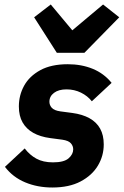

<svg xmlns="http://www.w3.org/2000/svg" viewBox="-20 -823 551 855"><path d="M213 12Q147 12 92 -11Q37 -34 2 -80L90 -162Q112 -133 142 -116.5Q172 -100 216 -100Q265 -100 285.5 -118Q306 -136 306 -158Q306 -173 295.5 -185Q285 -197 257 -201L204 -208Q159 -214 128 -231.5Q97 -249 80.5 -278Q64 -307 64 -349Q64 -399 87.5 -441.5Q111 -484 159.5 -510.5Q208 -537 282 -537Q343 -537 393 -516.5Q443 -496 477 -454L389 -372Q370 -396 340.5 -410.5Q311 -425 276 -425Q241 -425 220.5 -409.5Q200 -394 200 -370Q200 -355 210.5 -343Q221 -331 249 -327L302 -320Q347 -314 378.5 -296.5Q410 -279 426 -250Q442 -221 442 -180Q442 -129 416 -85.5Q390 -42 339 -15Q288 12 213 12ZM356 -588H233L132 -746L206 -803L302 -688L439 -803L511 -746Z"/></svg>

Font: IBM Plex Sans
Style: Italic
Weight: 400
Italic angle: -11.31°
Designer: Mike Abbink, Paul van der Laan, Pieter van Rosmalen
Foundry: Bold Monday
Version: Version 3.201